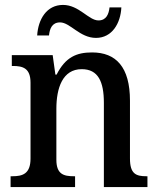

<svg xmlns="http://www.w3.org/2000/svg" viewBox="-20 -760 644 780"><path d="M370 -606C435 -606 470 -665 473 -730H425C422 -703 412 -677 380 -677C340 -677 301 -740 236 -740C169 -740 135 -681 131 -616H179C182 -643 191 -669 224 -669C265 -669 304 -606 370 -606ZM23 0H285V-44H280C239 -44 209 -52 209 -111V-318C209 -402 234 -479 312 -479C379 -479 402 -428 402 -342V0H579V-44H575C533 -44 508 -53 508 -116V-351C508 -488 451 -547 354 -547C291 -547 246 -528 210 -457H205L194 -536H28V-492H32C73 -492 104 -483 104 -424V-116C104 -53 71 -44 30 -44H23Z"/></svg>

Font: Noto Serif Armenian SemiCondensed Medium
Style: Regular
Weight: 500
Width: 4
Designer: Monotype Design Team
Foundry: Monotype Imaging Inc.
Version: Version 2.008